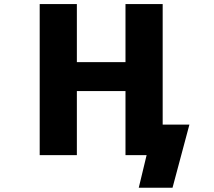

<svg xmlns="http://www.w3.org/2000/svg" viewBox="-20 -752 1040 933"><path d="M589.8 -309.6H353.5V2H172.9V-732.4H353.5V-450.2H589.8V-732.4H770.5V-146.5H900.4L818.4 160.2H654.3L692.4 2H688.5H589.8Z"/></svg>

Font: Gen Shin Gothic Monospace Heavy
Style: Bold
Weight: 800
Designer: [Source Han Sans]
Ryoko NISHIZUKA  (kana & ideographs); Paul D. Hunt (Latin, Greek & Cyrillic); Wenlong ZHANG  (bopomofo
Version: Version 1.002.20150607